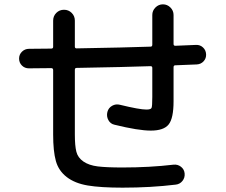

<svg xmlns="http://www.w3.org/2000/svg" viewBox="-20 -820 1040 885"><path d="M113 -505Q94 -505 81 -518Q68 -531 68 -550Q68 -569 81.5 -582Q95 -595 114 -595Q131 -595 165 -595.5Q199 -596 216 -596Q225 -596 225 -604V-725Q225 -746 239.5 -760.5Q254 -775 275 -775Q296 -775 310.5 -760.5Q325 -746 325 -725V-605Q325 -597 333 -597Q561 -601 674 -605Q682 -605 682 -614V-751Q682 -771 696.5 -785.5Q711 -800 731 -800Q751 -800 765.5 -785.5Q780 -771 780 -751V-617Q780 -609 788 -609Q804 -610 835.5 -611Q867 -612 883 -613Q902 -614 915.5 -601.5Q929 -589 930 -570Q931 -551 918.5 -537.5Q906 -524 887 -523Q870 -522 837 -521Q804 -520 788 -519Q780 -519 780 -510V-353Q780 -275 757.5 -246.5Q735 -218 675 -218Q618 -218 508 -245Q489 -249 479.5 -266.5Q470 -284 475 -304Q480 -323 497 -332.5Q514 -342 533 -337Q623 -315 655 -315Q675 -315 678.5 -322.5Q682 -330 682 -373V-507Q682 -515 674 -515Q561 -511 333 -507Q325 -507 325 -498V-200Q325 -148 332 -120.5Q339 -93 364.5 -75.5Q390 -58 430 -53Q470 -48 545 -48Q670 -48 780 -61Q799 -63 814 -51.5Q829 -40 831 -21Q833 -1 821 14Q809 29 790 31Q675 45 545 45Q444 45 384.5 35Q325 25 287.5 -4Q250 -33 237.5 -78Q225 -123 225 -200V-497Q225 -506 216 -506Q198 -506 164 -505.5Q130 -505 113 -505Z"/></svg>

Font: Rounded Mplus 1c Medium
Style: Regular
Weight: 500
Version: Version 1.059.20150529